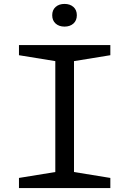

<svg xmlns="http://www.w3.org/2000/svg" viewBox="-20 -960 660 980"><path d="M76.8 -51.8 285.7 -85.8 262.3 -44.3V-685.7L285.7 -644.2L76.8 -678.2V-730H543.2V-678.2L334.3 -644.2L357.7 -685.7V-44.3L334.3 -85.8L543.2 -51.8V0H76.8ZM246.5 -882.3Q246.5 -909 263.9 -924.5Q281.3 -940 309.3 -940Q337.3 -940 354.8 -924.5Q372.2 -909 372.2 -882.3Q372.2 -855.5 354.8 -839.8Q337.3 -824.2 309.3 -824.2Q281.3 -824.2 263.9 -839.8Q246.5 -855.5 246.5 -882.3Z"/></svg>

Font: Monaspace Xenon Var ExtraLight
Style: Regular
Weight: 200
Designer: Riley Cran and the Lettermatic Team
Version: Version 1.200 (Monaspace Xenon Var)